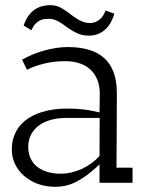

<svg xmlns="http://www.w3.org/2000/svg" viewBox="-20 -696 549 730"><path d="M358.4 -1V-70.8Q334 -47.9 312.5 -31.7Q291 -15.6 271 -5.4Q251 4.9 231.2 9.5Q211.4 14.2 189.9 14.2Q152.8 14.2 122.6 2.7Q92.3 -8.8 70.6 -28.1Q48.8 -47.4 36.9 -73Q24.9 -98.6 24.9 -127Q24.9 -156.7 33.9 -180.2Q43 -203.6 58.3 -220.9Q73.7 -238.3 94.2 -250.2Q114.7 -262.2 137.9 -269.5Q161.1 -276.9 185.5 -280Q210 -283.2 233.4 -283.2Q250.5 -283.2 265.9 -282.5Q281.2 -281.7 296.1 -280Q311 -278.3 326.4 -275.4Q341.8 -272.5 358.4 -268.6L359.4 -336.4Q359.9 -368.7 350.1 -392.6Q340.3 -416.5 322.8 -432.4Q305.2 -448.2 281 -455.8Q256.8 -463.4 228.5 -463.4Q184.1 -463.4 146.5 -453.9Q108.9 -444.3 82.5 -430.7L64 -469.2Q82 -479.5 103 -488.3Q124 -497.1 146.5 -503.4Q168.9 -509.8 192.1 -513.4Q215.3 -517.1 237.8 -517.1Q282.2 -517.1 316.9 -507.1Q351.6 -497.1 375.5 -475.8Q399.4 -454.6 411.9 -421.4Q424.3 -388.2 424.3 -341.8Q424.3 -274.9 423.8 -206.1Q423.3 -137.2 422.9 -58.6H483.9V-1ZM230.5 -247.6Q201.2 -247.6 175 -240.7Q148.9 -233.9 129.6 -220.2Q110.4 -206.5 98.9 -185.8Q87.4 -165 87.4 -137.7Q87.4 -111.8 96.9 -92.5Q106.4 -73.2 123.3 -60.5Q140.1 -47.9 162.6 -41.7Q185.1 -35.6 210.9 -35.6Q232.4 -35.6 253.4 -40.8Q274.4 -45.9 293.5 -54.9Q312.5 -64 329.1 -76.4Q345.7 -88.9 358.4 -103L358.9 -247.6ZM318.8 -560.5Q292.5 -560.5 273.4 -569.6Q254.4 -578.6 238.3 -589.8Q229.5 -596.2 221.2 -602.3Q212.9 -608.4 204.1 -613.3Q195.3 -618.2 186 -621.3Q176.8 -624.5 166 -624.5Q158.7 -624.5 149.7 -623.5Q140.6 -622.6 131.6 -618.2Q122.6 -613.8 114.3 -605Q106 -596.2 99.6 -581.1L69.8 -598.6Q77.1 -620.6 87.9 -635.5Q98.6 -650.4 111.8 -659.4Q125 -668.5 139.9 -672.4Q154.8 -676.3 170.4 -676.3Q193.8 -676.3 210.7 -667Q227.5 -657.7 244.1 -645Q253.4 -637.7 262.7 -631.1Q272 -624.5 281.5 -619.4Q291 -614.3 301.3 -611.3Q311.5 -608.4 323.2 -608.4Q340.3 -608.4 356.4 -619.9Q372.6 -631.3 381.3 -656.2L414.6 -644Q402.8 -603 377.7 -581.8Q352.5 -560.5 318.8 -560.5Z"/></svg>

Font: Twentytwelve Slab Light
Style: TwentytwelveSlab
Weight: 300
Designer: Domenico Catapano
Version: Version 1.00 2012